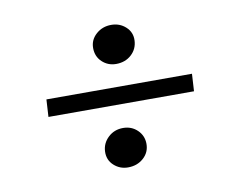

<svg xmlns="http://www.w3.org/2000/svg" viewBox="-55 -583 692 556"><g transform="rotate(-10 291.0 -304.5)"><path d="M298 -398Q274 -398 257 -414Q240 -430 240 -455Q240 -479 258.5 -495.5Q277 -512 303 -512Q328 -512 345.5 -496Q363 -480 362 -456Q361 -431 343 -414.5Q325 -398 298 -398ZM78 -281 81 -332H509L506 -281ZM280 -97Q256 -97 238.5 -113Q221 -129 222 -154Q223 -178 241 -195Q259 -212 285 -212Q310 -212 327 -195.5Q344 -179 344 -155Q344 -130 325.5 -113.5Q307 -97 280 -97Z"/></g></svg>

Font: Literata 12pt Light
Style: Italic
Weight: 300
Italic angle: -2°
Designer: Latin by Veronika Burian and Jose Scaglione. Greek by Irene Vlachou. Cyrillic by Vera Evstafieva
Foundry: TypeTogether
Version: Version 3.002